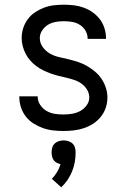

<svg xmlns="http://www.w3.org/2000/svg" viewBox="-20 -548 540 815"><path d="M249 8Q227 8 205 5.5Q183 3 162 -4.5Q141 -12 122 -24Q103 -36 89.5 -53.5Q76 -71 69 -92.5Q62 -114 62 -136V-139H140V-138Q140 -119 150.5 -103Q161 -87 177 -77.5Q193 -68 211.5 -65Q230 -62 249 -62Q267 -62 285.5 -65Q304 -68 320 -76.5Q336 -85 347.5 -100.5Q359 -116 359 -134Q359 -152 349.5 -167.5Q340 -183 326 -193Q312 -203 295.5 -208.5Q279 -214 262 -218Q245 -222 228.5 -226Q212 -230 195.5 -236Q179 -242 163.5 -249.5Q148 -257 134 -267.5Q120 -278 108.5 -291Q97 -304 89 -319.5Q81 -335 76.5 -352Q72 -369 72 -386Q72 -408 78.5 -428.5Q85 -449 98 -466.5Q111 -484 129 -496Q147 -508 167 -515.5Q187 -523 208.5 -525.5Q230 -528 251 -528Q273 -528 294 -525.5Q315 -523 335.5 -515.5Q356 -508 373.5 -495.5Q391 -483 404 -466Q417 -449 423.5 -428Q430 -407 430 -386V-383H352V-384Q352 -402 343 -417.5Q334 -433 319 -442.5Q304 -452 286.5 -455Q269 -458 251 -458Q234 -458 216.5 -455Q199 -452 184 -443Q169 -434 159 -419Q149 -404 149 -386Q149 -365 162 -347.5Q175 -330 193 -320Q211 -310 231.5 -305.5Q252 -301 272.5 -296Q293 -291 312.5 -284.5Q332 -278 350 -267.5Q368 -257 384 -243.5Q400 -230 411.5 -212.5Q423 -195 429.5 -175Q436 -155 436 -134Q436 -112 429 -91Q422 -70 408 -52.5Q394 -35 375.5 -23Q357 -11 336 -4Q315 3 293 5.5Q271 8 249 8ZM240 247 200 211Q213 198 222.5 182Q232 166 237 149Q229 147 221 143Q213 139 208 132Q203 125 201 116Q199 107 199 99Q199 88 202 78Q205 68 212.5 61Q220 54 230 51Q240 48 250 48Q260 48 270 51Q280 54 287.5 61Q295 68 298 78Q301 88 301 99Q301 119 297.5 139.5Q294 160 286 179.5Q278 199 266.5 216Q255 233 240 247Z"/></svg>

Font: Iosevka NFM
Style: Regular
Weight: 400
Monospace: yes
Designer: Belleve Invis
Foundry: Belleve Invis
Version: Version 29.0.4; ttfautohint (v1.8.4);Nerd Fonts 3.3.0